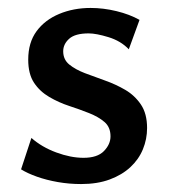

<svg xmlns="http://www.w3.org/2000/svg" viewBox="-20 -451 427 483"><path d="M184 12Q154 12 125.5 7Q97 2 73 -6.5Q49 -15 33 -25L59 -104Q85 -81 121.5 -67.5Q158 -54 190 -54Q225 -54 241.5 -71Q258 -88 258 -108Q258 -131 243 -144Q228 -157 204 -166.5Q180 -176 154 -184.5Q128 -193 104 -207Q80 -221 65.5 -243Q51 -265 51 -301Q51 -344 72 -372.5Q93 -401 129 -416Q165 -431 208 -431Q240 -431 273 -423Q306 -415 331 -401L304 -327Q284 -348 253 -357.5Q222 -367 203 -367Q169 -367 154 -353.5Q139 -340 139 -322Q139 -301 154.5 -288.5Q170 -276 193.5 -267Q217 -258 244 -248.5Q271 -239 295 -225Q319 -211 334.5 -188Q350 -165 350 -129Q350 -101 339.5 -75.5Q329 -50 308 -30.5Q287 -11 256 0.5Q225 12 184 12Z"/></svg>

Font: Ysabeau Office SemiBold
Style: Regular
Weight: 600
Designer: Christian Thalmann (Catharsis Fonts)
Version: Version 2.001;gftools[0.9.30]; featfreeze: tnum,lnum,ss02